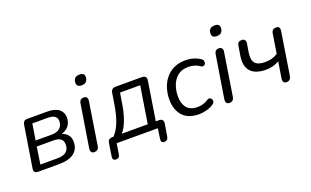

<svg xmlns="http://www.w3.org/2000/svg" viewBox="-89 -1155 2827 1745"><g transform="rotate(-20 1324.0 -282.5)"><path d="M88 0Q41 0 49 -46L113 -447Q119 -486 158 -486H348Q425 -486 463 -456Q501 -426 501 -376Q501 -326 475 -294Q449 -262 405 -250Q441 -239 462.5 -212.5Q484 -186 484 -146Q484 -77 435 -38.5Q386 0 285 0ZM162 -275H320Q367 -275 396 -299Q425 -323 425 -368Q425 -399 403 -415Q381 -431 341 -431H187ZM128 -55H289Q351 -55 379 -78.5Q407 -102 407 -148Q407 -220 317 -220H153Z M727 -603Q678 -603 681 -648Q684 -702 742 -702Q792 -702 788 -657Q784 -603 727 -603ZM628 7Q609 7 600.5 -5.5Q592 -18 595 -41L661 -453Q667 -493 707 -493Q726 -493 735 -480.5Q744 -468 740 -446L675 -33Q668 7 628 7Z M791 137Q755 137 762 95L781 -27Q787 -65 826 -65H839Q881 -110 906.5 -177Q932 -244 948 -343L964 -444Q970 -486 1013 -486H1265Q1315 -486 1307 -437L1248 -65H1279Q1301 -65 1311 -53Q1321 -41 1318 -20L1298 101Q1292 137 1258 137Q1223 137 1230 95L1244 0H846L830 101Q825 137 791 137ZM919 -65H1170L1227 -422H1032L1017 -328Q1005 -247 980 -176Q955 -105 919 -65Z M1644 9Q1536 9 1483.5 -51Q1431 -111 1431 -207Q1431 -261 1446 -312Q1461 -363 1493 -404.5Q1525 -446 1574 -470.5Q1623 -495 1691 -495Q1729 -495 1764.5 -484.5Q1800 -474 1826 -457Q1844 -446 1848 -432Q1852 -418 1847 -406Q1842 -394 1830 -390Q1818 -386 1804 -395Q1756 -429 1694 -429Q1629 -429 1589.5 -396.5Q1550 -364 1532 -313Q1514 -262 1514 -208Q1514 -140 1546.5 -98.5Q1579 -57 1654 -57Q1677 -57 1703.5 -64.5Q1730 -72 1756 -89Q1773 -100 1787 -90.5Q1801 -81 1802 -63Q1803 -45 1784 -32Q1757 -13 1718 -2Q1679 9 1644 9Z M2034 -603Q1985 -603 1988 -648Q1991 -702 2049 -702Q2099 -702 2095 -657Q2091 -603 2034 -603ZM1935 7Q1916 7 1907.5 -5.5Q1899 -18 1902 -41L1968 -453Q1974 -493 2014 -493Q2033 -493 2042 -480.5Q2051 -468 2047 -446L1982 -33Q1975 7 1935 7Z M2488 7Q2469 7 2460 -5.5Q2451 -18 2455 -41L2480 -197Q2449 -180 2419 -171.5Q2389 -163 2352 -163Q2250 -163 2204 -213.5Q2158 -264 2174 -363L2189 -455Q2194 -493 2234 -493Q2253 -493 2262.5 -481Q2272 -469 2269 -448L2256 -369Q2244 -297 2270.5 -264Q2297 -231 2367 -231Q2403 -231 2432 -239Q2461 -247 2490 -265L2520 -453Q2526 -493 2567 -493Q2607 -493 2599 -446L2534 -34Q2527 7 2488 7Z"/></g></svg>

Font: Nunito
Style: Italic
Weight: 400
Italic angle: -9°
Designer: Vernon Adams
Foundry: Vernon Adams
Version: Version 3.601; ttfautohint (v1.8.2.53-6de2)